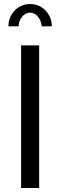

<svg xmlns="http://www.w3.org/2000/svg" viewBox="-20 -936 300 956"><path d="M85 0V-710H175V0ZM130 -873Q107 -873 90 -852.5Q73 -832 73 -805H22Q22 -829 30.5 -849Q39 -869 53.5 -884Q68 -899 87.5 -907.5Q107 -916 130 -916Q153 -916 172.5 -907.5Q192 -899 206.5 -884Q221 -869 229.5 -849Q238 -829 238 -805H188Q185 -834 168.5 -853.5Q152 -873 130 -873Z"/></svg>

Font: Rising Sun
Style: Regular
Weight: 400
Designer: Matt McInerney, Pablo Impallari, Rodrigo Fuenzalida (Raleway font), Stephen Hutchings (Greek), Cristiano Sobral (main ch
Foundry: The Rising Sun Project Authors
Version: Version 4.327; ttfautohint (v1.8.4.7-5d5b-dirty)